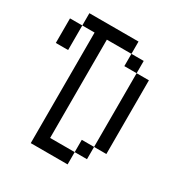

<svg xmlns="http://www.w3.org/2000/svg" viewBox="-150 -735 800 846"><g transform="rotate(30 250.0 -312.5)"><path d="M312.5 -562.5H187.5V-62.5H312.5V0H125V-562.5H62.5V-625H312.5ZM0 -562.5H62.5V-437.5H0ZM312.5 -125H375V-62.5H312.5ZM312.5 -562.5H375V-500H312.5ZM375 -500H437.5V-125H375Z"/></g></svg>

Font: 寒蝉点阵体 16px
Style: Regular
Weight: 400
Designer: Designed by Warren2060
Foundry: ChillType
Version: Version 1.000